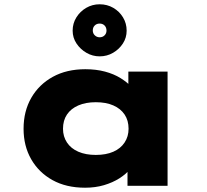

<svg xmlns="http://www.w3.org/2000/svg" viewBox="-20 -867 964 896"><path d="M377 9Q289 9 225 -26.5Q161 -62 125.5 -124Q90 -186 90 -266Q90 -348 126 -410.5Q162 -473 226.5 -508.5Q291 -544 378 -544Q428 -544 469.5 -533Q511 -522 542.5 -502.5Q574 -483 594.5 -460.5Q615 -438 622 -417L579 -412V-533H762V0H575V-144L613 -132Q609 -105 589 -80Q569 -55 537.5 -35Q506 -15 465.5 -3Q425 9 377 9ZM427 -144Q475 -144 509 -159Q543 -174 561.5 -202Q580 -230 580 -266Q580 -305 561.5 -332.5Q543 -360 509 -375Q475 -390 427 -390Q380 -390 345.5 -375Q311 -360 292.5 -332.5Q274 -305 274 -266Q274 -230 292.5 -202Q311 -174 345.5 -159Q380 -144 427 -144ZM445 -604Q412 -604 383.5 -620.5Q355 -637 337 -664Q319 -691 319 -724Q319 -758 336.5 -786Q354 -814 382.5 -830.5Q411 -847 445 -847Q480 -847 508.5 -830.5Q537 -814 554 -786Q571 -758 571 -724Q571 -691 553.5 -664Q536 -637 507.5 -620.5Q479 -604 445 -604ZM445 -693Q459 -693 468 -702Q477 -711 477 -724Q477 -739 468 -748Q459 -757 445 -757Q431 -757 422 -748Q413 -739 413 -725Q413 -711 422.5 -702Q432 -693 445 -693Z"/></svg>

Font: Lexend Peta ExtraBold
Style: Regular
Weight: 800
Version: Version 1.007